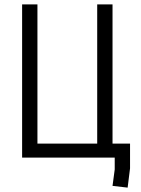

<svg xmlns="http://www.w3.org/2000/svg" viewBox="-20 -720 642 877"><path d="M424 -700H494V-64H574V49L563 137L494 129L504 54V0H81V-700H151V-64H424Z"/></svg>

Font: Strong
Style: Regular
Weight: 400
Designer: Roman Shchyukin (Gaslight Type Foundry)
Foundry: Cyreal (www.cyreal.org)
Version: Version 1.001